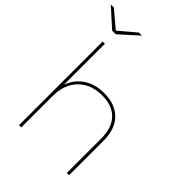

<svg xmlns="http://www.w3.org/2000/svg" viewBox="-275 -1073 1204 1204"><g transform="rotate(45 327.5 -471.0)"><path d="M352 -520Q449 -520 504 -464.5Q559 -409 559 -305V0H539V-305Q539 -400 490.5 -450.5Q442 -501 353 -501Q252 -501 193.5 -440.5Q135 -380 135 -281V0H115V-742H135V-370L133 -373Q156 -442 212.5 -481Q269 -520 352 -520ZM-13 -942H14L128 -846H122L236 -942H263L141 -832H109Z"/></g></svg>

Font: Montserrat
Style: Regular
Weight: 400
Designer: Julieta Ulanovsky
Foundry: Julieta Ulanovsky
Version: Version 8.000